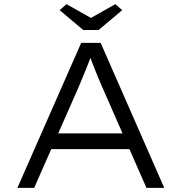

<svg xmlns="http://www.w3.org/2000/svg" viewBox="-20 -907 877 927"><path d="M64 0 372 -700H466L773 0H687L473 -488Q462 -512 453.5 -533.5Q445 -555 437 -574.5Q429 -594 421.5 -614.5Q414 -635 406 -658H428Q418 -631 410 -610Q402 -589 394 -569.5Q386 -550 377.5 -529.5Q369 -509 358 -483L145 0ZM193 -187 223 -263H609L631 -187ZM382 -762 268 -858 301 -887 434 -812H404L537 -887L570 -858L456 -762Z"/></svg>

Font: Lexend Giga Light
Style: Regular
Weight: 300
Version: Version 1.007